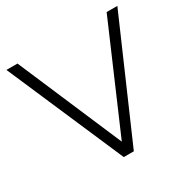

<svg xmlns="http://www.w3.org/2000/svg" viewBox="-158 -857 1002 1009"><g transform="rotate(-30 343.5 -352.5)"><path d="M312 0 7 -705H74L357 -44H330L615 -705H680L373 0Z"/></g></svg>

Font: Mulish ExtraLight Light
Style: Regular
Weight: 300
Version: Version 3.603